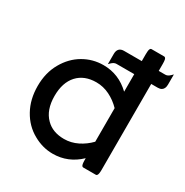

<svg xmlns="http://www.w3.org/2000/svg" viewBox="-167 -844 958 996"><g transform="rotate(30 311.5 -346.5)"><path d="M295.9 -418.5Q224.1 -418.5 183.1 -374Q142.1 -329.1 142.1 -249Q142.1 -165 187.5 -120.1Q227.5 -79.6 295.9 -79.6Q337.4 -79.6 376 -98.6Q413.6 -117.2 443.8 -148.4V-349.6Q413.6 -380.9 375.5 -399.7Q337.4 -418.5 295.9 -418.5ZM75.2 -390.1Q109.4 -450.2 164.3 -482.2Q219.2 -514.2 283.2 -514.2Q375 -514.2 443.8 -448.2V-553.2H336.9Q322.8 -553.2 308.6 -539.1L299.3 -529.8V-590.8Q299.3 -611.3 309.3 -621.3Q319.3 -631.3 336.9 -631.3H443.8V-672.9Q443.8 -694.3 447.3 -703.1Q448.2 -705.6 450.7 -708Q453.1 -710.4 457 -710.4H532.2Q536.1 -710.4 539.1 -707.3Q542 -704.1 543.5 -698.2Q545.4 -688 545.4 -672.9V-631.3H585Q599.1 -631.3 613.3 -645.5L622.6 -654.8V-593.8Q622.6 -568.4 606.9 -558.6Q598.1 -553.2 585 -553.2H545.4V-39.1Q545.4 -10.7 538.6 -4.4Q536.1 -1.5 532.2 -1.5H457Q453.1 -1.5 450.2 -4.4Q443.8 -10.7 443.8 -39.1V-49.8Q375 16.1 283.2 16.1Q222.2 16.1 166.5 -15.6Q108.4 -47.9 74.5 -109.1Q40.5 -170.4 40.5 -250Q40.5 -329.6 75.2 -390.1Z"/></g></svg>

Font: YuPearl-Medium
Style: Medium
Weight: 500
Designer: Max Yao
Foundry: Max-Everyday
Version: Version 1.011; ttfautohint (v1.8.3)